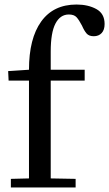

<svg xmlns="http://www.w3.org/2000/svg" viewBox="-20 -828 482 848"><path d="M16 -514 108 -520Q108 -658 162 -733Q216 -808 318 -808Q369 -808 405.5 -788Q442 -768 442 -722Q442 -696 429 -682Q416 -668 394 -668Q373 -668 362.5 -680Q352 -692 342 -715Q329 -740 318 -752Q307 -764 284 -764Q246 -764 225 -724Q204 -684 204 -600V-520H354V-472H204V-40L314 -38V0H28V-38L108 -40V-472H18Z"/></svg>

Font: Minipax
Style: Regular
Weight: 400
Designer: Raphaël Ronot
Foundry: Velvetyne Type Foundry
Version: Version 1.000